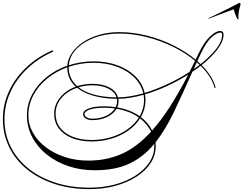

<svg xmlns="http://www.w3.org/2000/svg" viewBox="-107 -1042 1690 1333"><path d="M1271 -669Q1309 -749 1350.5 -788Q1392 -827 1421 -827Q1445 -827 1445 -802Q1445 -755 1403 -699.5Q1361 -644 1293 -590Q1330 -553 1355 -513.5Q1380 -474 1390 -433L1383 -431Q1373 -471 1348 -510Q1323 -549 1286 -585Q1259 -564 1229 -544Q1160 -389 1101 -265.5Q1042 -142 973 -54Q974 -41 974 -27Q974 36 939 90Q904 144 841 184.5Q778 225 694.5 248Q611 271 514 271Q382 271 272 235Q162 199 81.5 134Q1 69 -43 -20.5Q-87 -110 -87 -216Q-87 -316 -45 -407.5Q-3 -499 74.5 -573Q152 -647 258 -693L263 -684Q160 -639 83.5 -566.5Q7 -494 -34.5 -403.5Q-76 -313 -76 -214Q-76 -110 -32.5 -23Q11 64 90 127.5Q169 191 277 226Q385 261 514 261Q609 261 690.5 239Q772 217 833.5 177.5Q895 138 929.5 85.5Q964 33 964 -27Q964 -35 964 -43Q891 46 793.5 93Q696 140 550 140Q451 140 366 111Q281 82 216.5 30Q152 -22 116 -91.5Q80 -161 80 -241Q80 -318 116 -386Q152 -454 215 -505.5Q278 -557 360 -586Q364 -634 393.5 -676.5Q423 -719 472 -751Q521 -783 585 -801Q649 -819 721 -819Q817 -819 913.5 -794.5Q1010 -770 1097.5 -726.5Q1185 -683 1251 -628Q1261 -648 1271 -669ZM1286 -667Q1275 -644 1263 -618Q1275 -608 1286 -597Q1353 -650 1394 -702.5Q1435 -755 1435 -800Q1435 -816 1423 -816Q1399 -816 1361.5 -782.5Q1324 -749 1286 -667ZM542 -616Q635 -616 710 -588Q785 -560 834 -511Q883 -462 897 -397Q977 -421 1058 -459Q1139 -497 1209 -543Q1228 -580 1247 -620Q1181 -675 1094.5 -717.5Q1008 -760 912 -784.5Q816 -809 721 -809Q626 -809 548.5 -780Q471 -751 423.5 -701.5Q376 -652 371 -589Q410 -602 453.5 -609Q497 -616 542 -616ZM1259 -609Q1254 -597 1248.5 -585.5Q1243 -574 1238 -562Q1259 -577 1279 -592Q1269 -601 1259 -609ZM534 -460Q605 -460 653 -434.5Q701 -409 712 -366Q752 -366 796.5 -373.5Q841 -381 888 -394Q873 -457 825.5 -504.5Q778 -552 705 -579Q632 -606 542 -606Q496 -606 453 -599Q410 -592 370 -578V-575Q370 -496 429 -444Q479 -460 534 -460ZM90 -241Q90 -176 122.5 -119Q155 -62 212 -19Q269 24 344.5 48.5Q420 73 506 73Q632 73 737 27Q842 -19 942 -128Q916 -181 865 -220Q835 -172 784.5 -136Q734 -100 668.5 -80Q603 -60 529 -60Q450 -60 391.5 -84Q333 -108 301 -151Q269 -194 269 -252Q269 -315 310.5 -365.5Q352 -416 419 -440Q360 -494 360 -574V-575Q281 -546 220 -496Q159 -446 124.5 -380.5Q90 -315 90 -241ZM903 -346Q903 -284 871 -229Q923 -190 949 -136Q1011 -205 1072.5 -301Q1134 -397 1200 -524Q1131 -481 1053.5 -445Q976 -409 899 -387Q903 -367 903 -346ZM534 -450Q484 -450 438 -436Q526 -368 702 -366Q690 -404 644.5 -427Q599 -450 534 -450ZM279 -252Q279 -197 310 -156Q341 -115 397.5 -92.5Q454 -70 529 -70Q601 -70 665 -89.5Q729 -109 778.5 -144.5Q828 -180 857 -226Q792 -272 702 -287Q682 -252 637 -230Q592 -208 534 -208Q506 -208 488 -219.5Q470 -231 470 -249Q470 -275 510.5 -289.5Q551 -304 616 -304Q657 -304 696 -298Q706 -319 706 -341Q706 -349 705 -356Q613 -357 542.5 -377Q472 -397 428 -433Q361 -410 320 -362Q279 -314 279 -252ZM716 -340Q716 -317 707 -296Q797 -281 863 -235Q893 -288 893 -346Q893 -365 890 -384Q843 -371 798 -363.5Q753 -356 715 -356Q716 -348 716 -340ZM480 -249Q480 -236 495.5 -227Q511 -218 534 -218Q587 -218 629 -237.5Q671 -257 691 -289Q655 -294 617 -294Q553 -294 516.5 -281.5Q480 -269 480 -249ZM1341 -912 1340 -916Q1355 -922 1386.5 -937.5Q1418 -953 1453.5 -970.5Q1489 -988 1517 -1002.5Q1545 -1017 1554 -1022Q1563 -1022 1563 -1011Q1558 -995 1553 -972Q1548 -949 1548 -928Q1548 -924 1548 -919.5Q1548 -915 1549 -910Q1549 -908 1545 -908Q1543 -908 1540 -911Q1533 -928 1526.5 -943.5Q1520 -959 1516 -978Z"/></svg>

Font: Ballet 16pt
Style: Regular
Weight: 400
Designer: Maximiliano R. Sproviero
Foundry: Omnibus-Type
Version: Version 1.100; ttfautohint (v1.8.3)